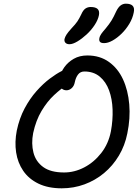

<svg xmlns="http://www.w3.org/2000/svg" viewBox="-20 -1012 762 1042"><path d="M315 10Q241 10 188.5 -15.5Q136 -41 106 -85Q76 -129 67.5 -185Q59 -241 71 -303Q85 -370 113.5 -423.5Q142 -477 178 -517.5Q214 -558 250 -585Q286 -612 314 -626Q342 -640 354 -640Q364 -640 372 -637Q380 -634 385 -621Q396 -599 382 -582Q368 -565 344 -551Q311 -531 273.5 -496Q236 -461 205.5 -410Q175 -359 160 -290Q149 -233 161.5 -184Q174 -135 214.5 -105.5Q255 -76 328 -76Q384 -76 437 -103.5Q490 -131 529.5 -181.5Q569 -232 582 -300Q593 -360 591 -417.5Q589 -475 572 -521.5Q555 -568 521.5 -596Q488 -624 438 -624Q416 -624 403.5 -607.5Q391 -591 386 -566Q382 -545 369 -533.5Q356 -522 341 -522Q328 -522 318 -529Q308 -536 303 -550.5Q298 -565 302 -585Q309 -619 329 -647Q349 -675 380.5 -693Q412 -711 454 -711Q522 -711 571 -676Q620 -641 647.5 -581.5Q675 -522 681.5 -446Q688 -370 671 -288Q658 -222 625 -167Q592 -112 544.5 -72.5Q497 -33 438.5 -11.5Q380 10 315 10ZM545 -778Q529 -778 523 -784.5Q517 -791 519 -803Q521 -816 529.5 -828Q538 -840 553 -857Q573 -881 585 -900.5Q597 -920 610 -949Q621 -972 634 -982Q647 -992 663 -992Q689 -992 700 -980.5Q711 -969 706 -945Q700 -913 682 -883Q664 -853 640 -829.5Q616 -806 591 -792Q566 -778 545 -778ZM357 -772Q343 -772 335.5 -779.5Q328 -787 330 -800Q333 -812 341 -824.5Q349 -837 368 -858Q390 -881 400 -896Q410 -911 421 -934Q431 -957 443.5 -965.5Q456 -974 472 -974Q498 -974 509.5 -963.5Q521 -953 517 -930Q512 -904 493.5 -876Q475 -848 450 -825Q425 -802 400 -787Q375 -772 357 -772Z"/></svg>

Font: Shantell Sans
Style: Italic
Weight: 400
Italic angle: -11°
Designer: Stephen Nixon, Anya Danilova, Shantell Martin
Foundry: Arrow Type
Version: Version 1.011;[c5ecc13dd]